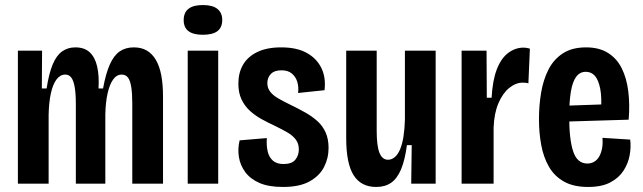

<svg xmlns="http://www.w3.org/2000/svg" viewBox="-20 -729 2551 762"><path d="M51 0V-344V-528H147L146 -378H165Q174 -437 189 -473Q204 -509 226.5 -525Q249 -541 279 -541Q315 -541 336 -521.5Q357 -502 365.5 -465.5Q374 -429 371 -378H389Q400 -438 416 -473.5Q432 -509 455 -525Q478 -541 511 -541Q541 -541 562.5 -528.5Q584 -516 598.5 -491.5Q613 -467 620 -430.5Q627 -394 627 -344V0H505V-318Q505 -357 501 -383Q497 -409 488 -421Q479 -433 463 -433Q443 -433 429 -413.5Q415 -394 407 -358.5Q399 -323 398 -274V0H281V-316Q281 -357 276.5 -383Q272 -409 263 -421Q254 -433 239 -433Q219 -433 204.5 -414Q190 -395 182 -359Q174 -323 173 -273V0Z M725 0V-528H846V0ZM785 -591Q747 -591 728 -605.5Q709 -620 709 -649Q709 -679 728 -694Q747 -709 785 -709Q824 -709 843 -693.5Q862 -678 862 -650Q862 -620 843 -605.5Q824 -591 785 -591Z M1103 13Q1046 13 1009.5 -3Q973 -19 953 -46.5Q933 -74 928 -106.5Q923 -139 931 -172L1039 -181Q1037 -153 1042 -129.5Q1047 -106 1062.5 -92Q1078 -78 1105 -78Q1138 -78 1152 -95Q1166 -112 1166 -136Q1166 -159 1154 -175Q1142 -191 1120.5 -203.5Q1099 -216 1070 -230Q1044 -242 1018.5 -256Q993 -270 972 -289Q951 -308 938.5 -334.5Q926 -361 926 -397Q926 -440 944.5 -472Q963 -504 1001 -522.5Q1039 -541 1096 -541Q1158 -541 1197.5 -519Q1237 -497 1255.5 -459Q1274 -421 1268 -371L1163 -360Q1166 -383 1160 -403.5Q1154 -424 1138.5 -437Q1123 -450 1097 -450Q1069 -450 1055 -435.5Q1041 -421 1041 -399Q1041 -380 1052 -365.5Q1063 -351 1083.5 -339Q1104 -327 1133 -313Q1164 -298 1191.5 -282.5Q1219 -267 1240 -248Q1261 -229 1272.5 -203Q1284 -177 1284 -142Q1284 -101 1266 -66Q1248 -31 1208.5 -9Q1169 13 1103 13Z M1473 13Q1413 13 1383.5 -33.5Q1354 -80 1354 -181V-528H1475V-211Q1475 -150 1486 -122.5Q1497 -95 1520 -95Q1535 -95 1547.5 -106Q1560 -117 1568.5 -138Q1577 -159 1581.5 -188.5Q1586 -218 1587 -254V-528H1709V-217V0H1612L1614 -153H1595Q1587 -93 1571.5 -56.5Q1556 -20 1532 -3.5Q1508 13 1473 13Z M1812 0V-306V-528H1911L1912 -341H1931Q1935 -411 1952 -454.5Q1969 -498 1997 -519Q2025 -540 2058 -540Q2064 -540 2070 -539Q2076 -538 2083 -536L2077 -398Q2072 -400 2065.5 -400.5Q2059 -401 2054 -401Q2027 -401 2001 -380Q1975 -359 1958 -319Q1941 -279 1939 -222V0Z M2314 13Q2256 13 2218 -8.5Q2180 -30 2158.5 -67.5Q2137 -105 2128 -153.5Q2119 -202 2119 -257Q2119 -310 2127.5 -361Q2136 -412 2156.5 -452.5Q2177 -493 2213.5 -517Q2250 -541 2306 -541Q2358 -541 2393 -519Q2428 -497 2447.5 -458Q2467 -419 2473.5 -366.5Q2480 -314 2475 -254L2210 -246V-309L2383 -315L2365 -287Q2369 -343 2362 -377.5Q2355 -412 2341 -428Q2327 -444 2305 -444Q2281 -444 2266.5 -424Q2252 -404 2245.5 -364.5Q2239 -325 2239 -266Q2239 -175 2255 -127.5Q2271 -80 2311 -80Q2325 -80 2337 -86.5Q2349 -93 2357 -106Q2365 -119 2369 -138Q2373 -157 2371 -182L2481 -175Q2485 -146 2479 -113Q2473 -80 2454.5 -51.5Q2436 -23 2402 -5Q2368 13 2314 13Z"/></svg>

Font: Bricolage Grotesque 24pt Condensed SemiBold
Style: Regular
Weight: 600
Width: 3
Designer: Mathieu Triay
Foundry: Atelier Triay
Version: Version 1.001;gftools[0.9.33.dev8+g029e19f]